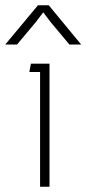

<svg xmlns="http://www.w3.org/2000/svg" viewBox="-75 -713 330 733"><path d="M114 0H78V-438H37L43 -470H114ZM111 -693 235 -543H190L118 -629L83 -675H97L62 -629L-10 -543H-55L70 -693Z"/></svg>

Font: Kreadon
Style: Regular
Weight: 400
Designer: kohakuno
Foundry: StudioGnu
Version: Version 1.000;Glyphs 3.1.2 (3151)